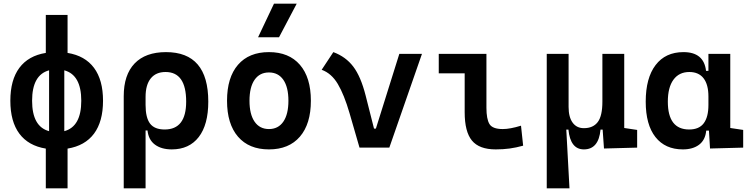

<svg xmlns="http://www.w3.org/2000/svg" viewBox="-20 -815 4142 1060"><path d="M232.9 224.6V5.4Q136.7 -10.3 86.9 -77.1Q37.1 -144 37.1 -258.8Q37.1 -373.5 86.9 -440.4Q136.7 -507.3 232.9 -522.9V-732.4H353V-522.9Q449.2 -507.3 499 -440.4Q548.8 -373.5 548.8 -258.8Q548.8 -144 499 -77.1Q449.2 -10.3 353 5.4V224.6ZM251 -90.8V-426.8Q157.2 -401.4 157.2 -258.8Q157.2 -116.2 251 -90.8ZM335 -426.8V-90.8Q428.7 -116.2 428.7 -258.8Q428.7 -401.4 335 -426.8Z M928.2 9.8Q871.1 9.8 835.4 -16.6Q799.8 -43 794.4 -94.7H783.7V224.6H663.1V-284.2Q663.1 -401.9 723.1 -464.6Q783.2 -527.3 896.5 -527.3Q1129.9 -527.3 1129.9 -253.9Q1129.9 -126.5 1077.1 -58.3Q1024.4 9.8 928.2 9.8ZM783.7 -235.8Q783.7 -165.5 808.3 -132.8Q833 -100.1 889.2 -100.1Q1007.8 -100.1 1007.8 -253.9Q1007.8 -417.5 894 -417.5Q840.8 -417.5 812.3 -382.1Q783.7 -346.7 783.7 -279.8Z M1464.8 9.8Q1354.5 9.8 1293.9 -60.5Q1233.4 -130.9 1233.4 -258.8Q1233.4 -387.2 1293.9 -457.3Q1354.5 -527.3 1464.8 -527.3Q1575.2 -527.3 1635.7 -457.3Q1696.3 -387.2 1696.3 -258.8Q1696.3 -130.9 1635.7 -60.5Q1575.2 9.8 1464.8 9.8ZM1464.8 -102.5Q1516.1 -102.5 1544.2 -143.3Q1572.3 -184.1 1572.3 -258.8Q1572.3 -334 1544.2 -374.5Q1516.1 -415 1464.8 -415Q1413.6 -415 1385.5 -374.5Q1357.4 -334 1357.4 -258.8Q1357.4 -184.1 1385.5 -143.3Q1413.6 -102.5 1464.8 -102.5ZM1404.8 -609.4 1492.7 -794.9H1618.2L1520.5 -609.4Z M1964.8 0 1909.7 -190.4Q1879.9 -292.5 1845 -351.3Q1810.1 -410.2 1755.9 -429.7L1820.3 -527.3Q1888.7 -502 1930.2 -447.5Q1971.7 -393.1 1998.5 -288.1L2044.9 -105H2055.2L2184.6 -517.6H2309.6L2129.4 0Z M2716.8 9.8Q2625.5 9.8 2585.4 -39.1Q2545.4 -87.9 2545.4 -195.3V-410.2H2402.3V-517.6H2665.5V-219.7Q2665.5 -158.2 2682.1 -130.4Q2698.7 -102.5 2755.9 -102.5Q2795.9 -102.5 2856.4 -121.1L2868.2 -10.7Q2829.6 0 2793.7 4.9Q2757.8 9.8 2716.8 9.8Z M3203.6 9.8Q3128.9 9.8 3118.2 -99.6H3106.4L3124 224.6H2998.5V-517.6H3119.1V-224.6Q3119.1 -168.5 3141.4 -137.9Q3163.6 -107.4 3203.6 -107.4Q3254.4 -107.4 3280 -141.1Q3305.7 -174.8 3305.7 -253.9V-517.6H3426.3V-108.4L3497.6 -97.7V0L3314.5 4.9L3307.1 -99.6H3295.4Q3285.2 9.8 3203.6 9.8Z M3750 9.8Q3652.3 9.8 3598.6 -58.3Q3544.9 -126.5 3544.9 -253.9Q3544.9 -384.3 3599.4 -455.8Q3653.8 -527.3 3753.4 -527.3Q3866.2 -527.3 3877.9 -423.8H3891.1V-517.6H4011.7V-108.4L4083 -97.7V0L3899.9 4.9L3894 -93.8H3878.9Q3874 -42 3839.6 -16.1Q3805.2 9.8 3750 9.8ZM3891.1 -235.4V-282.2Q3891.1 -348.1 3864.3 -382.8Q3837.4 -417.5 3785.6 -417.5Q3729 -417.5 3698 -375Q3667 -332.5 3667 -253.9Q3667 -100.1 3784.7 -100.1Q3839.8 -100.1 3865.5 -134.8Q3891.1 -169.4 3891.1 -235.4Z"/></svg>

Font: CaskaydiaCove NFP SemiBold
Style: Regular
Weight: 600
Designer: Aaron Bell
Foundry: Saja Typeworks
Version: Version 2111.001; VTT 6.35;Nerd Fonts 3.1.1